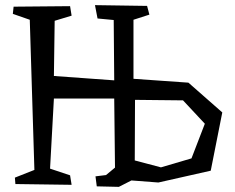

<svg xmlns="http://www.w3.org/2000/svg" viewBox="-20 -717 916 748"><path d="M714 -395 846 -279 801 -52 597 -6 492 -14 443 11 357 9 352 -30 393 -35 428 -64 425 -333H190L175 -60L253 -34L259 3L40 0L38 -25L114 -55L96 -640L30 -663L33 -691L253 -693L259 -656L193 -636L190 -421L425 -404L423 -639L360 -645L350 -697L553 -694L562 -660L500 -640V-410ZM607 -65 726 -100 778 -235 693 -326 506 -328 505 -92Z"/></svg>

Font: Underdog
Style: Regular
Weight: 400
Designer: Sergey Steblina
Foundry: Sergey Steblina, Jovanny Lemonad
Version: Version 1.001; ttfautohint (v0.9)